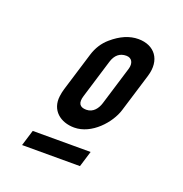

<svg xmlns="http://www.w3.org/2000/svg" viewBox="-81 -753 507 533"><g transform="rotate(20 172.0 -486.5)"><path d="M38.4 -293H209.4L223.8 -340H52.8ZM164.6 -647C148.3 -633 136.8 -615 130.1 -593L95.2 -479C93 -471.7 91.4 -464.2 90.4 -456.5C84.7 -413.3 116.7 -388 157.4 -388C209.2 -388 254 -439.1 266.2 -479L301.1 -593C317 -644.9 289.5 -680 241.7 -680C215.7 -680 190 -669 164.6 -647ZM225.9 -625C242.5 -625 249.6 -611 244.1 -593L209.3 -479C204.3 -462.8 192.9 -446 172.2 -446C152.2 -446 145.5 -457 152.3 -479L187.1 -593C193.6 -614.3 206.6 -625 225.9 -625Z"/></g></svg>

Font: Din Kursivschrift
Style: Eng
Weight: 400
Version: Version 1.089